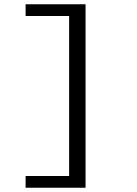

<svg xmlns="http://www.w3.org/2000/svg" viewBox="-20 -728 640 900"><path d="M100 152V97H304V-653H100V-708H381V152Z"/></svg>

Font: SauceCodePro Nerd Font Mono
Style: Regular
Weight: 500
Monospace: yes
Designer: Paul D. Hunt, Teo Tuominen
Foundry: Adobe Systems Incorporated
Version: Version 2.030;PS 1.000;hotconv 16.6.51;makeotf.lib2.5.65220;